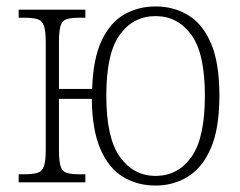

<svg xmlns="http://www.w3.org/2000/svg" viewBox="-20 -566 746 596"><path d="M463 10Q407 10 362.5 -16.5Q318 -43 292 -102.5Q266 -162 265 -259H163V-101Q163 -66 168 -50Q173 -34 187 -29.5Q201 -25 227 -25H245V0H38V-25H54Q82 -25 96.5 -29.5Q111 -34 116.5 -50.5Q122 -67 122 -101V-435Q122 -469 116.5 -485.5Q111 -502 96.5 -506.5Q82 -511 54 -511H38V-536H245V-511H227Q201 -511 187 -506.5Q173 -502 168 -486Q163 -470 163 -435V-290H266Q269 -384 295.5 -440Q322 -496 365.5 -521Q409 -546 463 -546Q519 -546 564 -519Q609 -492 635 -431.5Q661 -371 661 -269Q661 -167 634.5 -106Q608 -45 563 -17.5Q518 10 463 10ZM463 -20Q532 -20 574 -78.5Q616 -137 616 -269Q616 -401 573.5 -458.5Q531 -516 463 -516Q394 -516 352 -458.5Q310 -401 310 -269Q310 -137 352.5 -78.5Q395 -20 463 -20Z"/></svg>

Font: Noto Serif SemiCondensed ExtraLight
Style: Regular
Weight: 200
Width: 4
Designer: Monotype Design Team
Foundry: Monotype Imaging Inc.
Version: Version 2.014